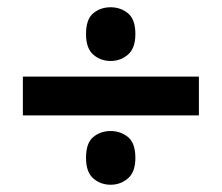

<svg xmlns="http://www.w3.org/2000/svg" viewBox="-20 -617 612 529"><path d="M285 -449Q257 -449 237 -466.5Q217 -484 217 -523Q217 -564 237 -580.5Q257 -597 285 -597Q312 -597 332.5 -580.5Q353 -564 353 -523Q353 -484 332.5 -466.5Q312 -449 285 -449ZM43 -299V-406H528V-299ZM285 -108Q257 -108 237 -125.5Q217 -143 217 -182Q217 -223 237 -239.5Q257 -256 285 -256Q312 -256 332.5 -239.5Q353 -223 353 -182Q353 -143 332.5 -125.5Q312 -108 285 -108Z"/></svg>

Font: Noto Sans Tai Tham
Style: Bold
Weight: 700
Designer: Monotype Design Team 2013. Revised by David WIlliams 2020
Foundry: Monotype Imaging Inc.
Version: Version 2.002; ttfautohint (v1.8.4.7-5d5b)